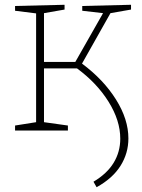

<svg xmlns="http://www.w3.org/2000/svg" viewBox="-20 -546 595 803"><path d="M528 -506 442 -491 323 -280Q413 -213 465 -130Q517 -47 517 33Q517 95 484 147.5Q451 200 384 237L371 214Q428 180 455.5 134.5Q483 89 483 34Q483 -42 434 -120.5Q385 -199 302 -260H164V-35L264 -21V0H43V-21L131 -35V-490L43 -501V-521L250 -526V-506L164 -491V-287H295L411 -491L324 -501V-521L528 -526Z"/></svg>

Font: Bitter Pro ExtraLight
Style: Regular
Weight: 275
Designer: Sol Matas, and Bitter project Authors
Foundry: Sol Matas
Version: Version 1.010